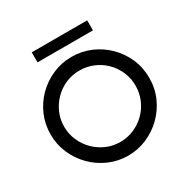

<svg xmlns="http://www.w3.org/2000/svg" viewBox="-186 -1003 1156 1179"><g transform="rotate(-30 391.5 -414.0)"><path d="M391 9Q320 9 256.5 -19Q193 -47 145 -95.5Q97 -144 69.5 -207Q42 -270 42 -341Q42 -413 69 -476Q96 -539 144.5 -587.5Q193 -636 256.5 -663.5Q320 -691 391 -691Q463 -691 526.5 -663.5Q590 -636 638 -588Q686 -540 713.5 -477Q741 -414 741 -341Q741 -268 713 -204.5Q685 -141 636 -93Q587 -45 524 -18Q461 9 391 9ZM391 -88Q443 -88 489 -108Q535 -128 570 -163Q605 -198 624.5 -244Q644 -290 644 -342Q644 -393 624.5 -439Q605 -485 570 -520Q535 -555 489 -574.5Q443 -594 391 -594Q339 -594 293.5 -574.5Q248 -555 213 -520Q178 -485 158 -439Q138 -393 138 -342Q138 -290 158 -244Q178 -198 213 -163Q248 -128 293.5 -108Q339 -88 391 -88ZM194 -766V-837H587V-766Z"/></g></svg>

Font: Teachers Medium
Style: Regular
Weight: 500
Designer: Alfredo Marco Pradil, Chank Diesel
Version: Version 1.001